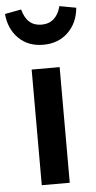

<svg xmlns="http://www.w3.org/2000/svg" viewBox="-80 -840 438 875"><g transform="rotate(-5 139.0 -403.0)"><path d="M203 0H75V-529H203ZM-24 -792 51 -806Q71 -729 138 -729Q172 -729 194.5 -749Q217 -769 226 -806L302 -792Q296 -723 251.5 -680Q207 -637 138 -637Q69 -637 25.5 -680Q-18 -723 -24 -792Z"/></g></svg>

Font: Fira Sans Medium
Style: Regular
Weight: 500
Designer: bBox Type GmbH & Carrois Corporate GbR & Edenspiekermann AG
Foundry: bBox Type GmbH & Carrois Corporate GbR & Edenspiekermann AG
Version: Version 4.301